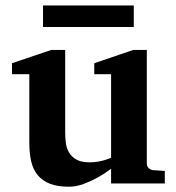

<svg xmlns="http://www.w3.org/2000/svg" viewBox="-20 -687 660 719"><path d="M396 0V-55.2Q371.1 -36.1 344.2 -21.5Q321.3 -8.8 293.5 1.7Q265.6 12.2 237.8 12.2Q195.3 12.2 166.7 1Q138.2 -10.3 121.1 -31.2Q104 -52.2 96.9 -82.5Q89.8 -112.8 89.8 -150.9V-409.2H24.9V-450.2L171.9 -500H224.1V-189.9Q224.1 -171.4 226.6 -151.9Q229 -132.3 238.3 -116.2Q247.6 -100.1 265.9 -89.6Q284.2 -79.1 315.9 -79.1Q331.5 -79.1 345.9 -81.5Q360.4 -84 371.6 -87.4Q384.3 -91.3 396 -96.2V-409.2H333V-450.2L479 -500H529.8V-73.2Q529.8 -64 536.9 -57.4Q543.9 -50.8 553.2 -49.8L597.2 -46.9V0ZM141.1 -585.9V-666.5H481V-585.9Z"/></svg>

Font: Charis SIL
Style: Bold
Weight: 700
Foundry: SIL International
Version: Version 4.112